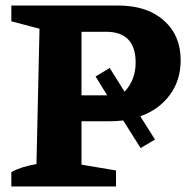

<svg xmlns="http://www.w3.org/2000/svg" viewBox="-20 -675 692 695"><path d="M408 -655Q512 -655 573 -601Q634 -547 634 -457Q634 -384 594.5 -331Q555 -278 488 -254L541 -170L489 -139L426 -239Q401 -236 375 -236H275V-79L400 -58V0H21V-52Q57 -72 112 -81L123 -571L21 -598V-655ZM377 -429 431 -343Q471 -386 471 -448Q471 -560 364 -560H275V-330H368L326 -398Z"/></svg>

Font: Piazzolla
Style: Bold
Weight: 700
Designer: Juan Pablo del Peral
Foundry: Huerta Tipografica
Version: Version 1.330